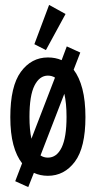

<svg xmlns="http://www.w3.org/2000/svg" viewBox="-20 -707 390 782"><path d="M95 55 42 31 70 -42Q47 -71 34.5 -117.5Q22 -164 22 -230Q22 -356 65 -414.5Q108 -473 175 -473Q206 -473 231 -462L252 -518L307 -493L280 -423Q303 -393 315.5 -345Q328 -297 328 -230Q328 -106 285 -48.5Q242 9 175 9Q144 9 118 -3ZM100 -231Q100 -179 108 -142L204 -391Q191 -399 175 -399Q141 -399 120.5 -358.5Q100 -318 100 -231ZM175 -65Q211 -65 231 -106Q251 -147 251 -231Q251 -287 242 -325L145 -74Q158 -65 175 -65ZM167 -503 120 -527 180 -687 247 -650Z"/></svg>

Font: Inconsolata ExtraCondensed SemiBold
Style: Regular
Weight: 600
Width: 2
Monospace: yes
Designer: Raph Levien, Cyreal, Brenton Simpson
Foundry: Raph Levien, Cyreal, Google
Version: Version 3.001; ttfautohint (v1.8.2.53-6de2)